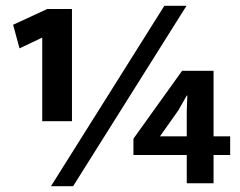

<svg xmlns="http://www.w3.org/2000/svg" viewBox="-20 -629 825 659"><path d="M155 10 544 -609H620L231 10ZM142 -598H227V-213H125V-500L47 -463L25 -544ZM605 -386H713V-161H770V-97H713V0H621V-97H438V-153ZM592 -250 529 -161H621V-248L623 -301H621Z"/></svg>

Font: Mukta Mahee
Style: Bold
Weight: 700
Designer: Shuchita Grover, Noopur Datye, Girish Dalvi, Yashodeep Gholap
Foundry: Ek Type
Version: Version 2.538;PS 1.000;hotconv 16.6.51;makeotf.lib2.5.65220;